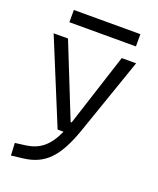

<svg xmlns="http://www.w3.org/2000/svg" viewBox="-165 -783 916 1115"><g transform="rotate(20 293.0 -225.5)"><path d="M40.5 234.4 113.3 225.6C241.2 210 312.5 140.1 377 -45.9L540.5 -517.6H451.7L307.1 -70.3C306.6 -69.3 306.2 -67.9 306.2 -66.9H299.8L119.6 -517.6H30.8L243.7 0H280.3C236.8 97.2 183.6 137.7 101.6 149.4L36.6 157.7ZM94.7 -609.4H505.9V-685.1H94.7Z"/></g></svg>

Font: Cascadia Mono PL SemiLight
Style: Regular
Weight: 350
Monospace: yes
Designer: Aaron Bell
Foundry: Saja Typeworks
Version: Version 2404.023